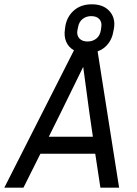

<svg xmlns="http://www.w3.org/2000/svg" viewBox="-42 -873 639 893"><path d="M146 -158 67 0H-22L302 -639Q277 -653 266 -678.5Q255 -704 260 -737L262 -752Q270 -797 302.5 -825Q335 -853 385 -853Q439 -853 467.5 -821Q496 -789 488 -741L485 -726Q480 -694 461 -669.5Q442 -645 412 -634L512 0H425L401 -158ZM429 -747Q433 -769 420.5 -783.5Q408 -798 382 -798Q359 -798 342 -784.5Q325 -771 321 -746L318 -732Q314 -709 327 -694.5Q340 -680 365 -680Q389 -680 406 -693.5Q423 -707 427 -732ZM243 -354 185 -237H390L373 -354L345 -562Z"/></svg>

Font: Inria Sans
Style: Italic
Weight: 400
Italic angle: -10°
Designer: Black Foundry Team
Foundry: Black Foundry
Version: Version 1.2; ttfautohint (v1.8.3)